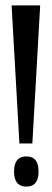

<svg xmlns="http://www.w3.org/2000/svg" viewBox="-20 -680 192 712"><path d="M52 -148 23 -660H129L100 -148ZM78 12Q32 12 32 -44Q32 -100 78 -100Q123 -100 123 -44Q123 12 78 12Z"/></svg>

Font: Bricolage Grotesque 96pt Condensed
Style: Regular
Weight: 400
Width: 3
Designer: Mathieu Triay
Foundry: Atelier Triay
Version: Version 1.001; ttfautohint (v1.8.4.7-5d5b);gftools[0.9.33.de